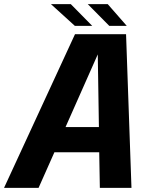

<svg xmlns="http://www.w3.org/2000/svg" viewBox="-48 -903 736 923"><path d="M-28.5 0 312.5 -738.5H558L584 0H432L429 -171H213.5L137.5 0ZM267 -292H427.5L422 -641.5ZM561.5 -778.5H477.5L374 -883H470ZM395.5 -778.5H312L197 -883H292.5Z"/></svg>

Font: Epilogue
Style: Bold Italic
Weight: 700
Italic angle: -12°
Designer: Tyler Finck
Foundry: Etcetera Type Co
Version: Version 2.111; ttfautohint (v1.8.3)